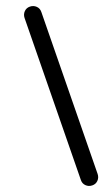

<svg xmlns="http://www.w3.org/2000/svg" viewBox="-20 -591 348 641"><path d="M80 -569Q92 -573 103 -568Q114 -563 118 -551Q165 -416 212 -280.5Q259 -145 306 -10Q310 2 305 13Q300 24 288 28Q276 32 265 27Q254 22 250 10Q203 -125 156 -260.5Q109 -396 62 -531Q58 -543 63 -554Q68 -565 80 -569Z"/></svg>

Font: FRB American Cursive Guidelines Arrows
Style: Bold Italic
Weight: 700
Italic angle: -25°
Version: Version 2.0;Modular Font Editor K font №1